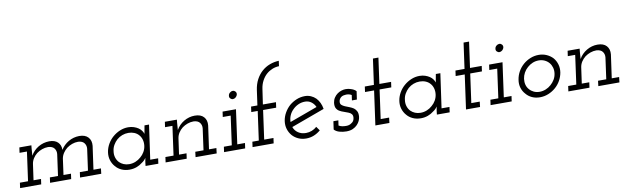

<svg xmlns="http://www.w3.org/2000/svg" viewBox="-45 -1268 5841 1792"><g transform="rotate(-10 2875.0 -371.5)"><path d="M610 -50 603 0H804L810 -50H739L770 -271Q775 -321 747 -352Q719 -383 662 -383Q607 -382 561 -355.5Q515 -329 486 -283Q487 -328 459 -355.5Q431 -383 378 -383Q321 -382 274 -354Q227 -326 200 -278Q202 -297 202.5 -312Q203 -327 205 -346L208 -375H94L87 -325H157L119 -50H42L35 0H235L242 -50H171L192 -199Q196 -228 211.5 -252.5Q227 -277 250 -295Q273 -312 301 -322Q329 -332 358 -332Q399 -330 416.5 -307Q434 -284 431 -253L403 -50H326L319 0H519L526 -50H455L476 -202Q481 -230 497 -254Q513 -278 535 -295Q558 -312 585.5 -322Q613 -332 643 -332Q683 -330 700.5 -307Q718 -284 715 -253L687 -50Z M901 -187Q895 -147 906 -111.5Q917 -76 940 -50Q962 -23 996 -7.5Q1030 8 1072 8Q1108 8 1139 -3.5Q1170 -15 1192 -33Q1208 -43 1218.5 -54Q1229 -65 1235 -75Q1233 -65 1231.5 -55.5Q1230 -46 1228 -35L1224 0H1345L1352 -50H1277L1323 -375H1280Q1277 -355 1273 -336Q1269 -317 1266 -297Q1262 -311 1251 -327Q1240 -343 1221 -356Q1203 -368 1179 -376Q1155 -384 1126 -384Q1085 -384 1047 -368Q1009 -352 978 -325Q948 -299 927.5 -263Q907 -227 901 -187ZM954 -188Q957 -218 972 -244.5Q987 -271 1009 -291Q1032 -311 1060 -321.5Q1088 -332 1119 -332Q1149 -332 1174.5 -321.5Q1200 -311 1217 -291Q1234 -272 1241.5 -245Q1249 -218 1245 -187Q1241 -157 1226 -131Q1211 -105 1188 -86Q1166 -66 1137.5 -54.5Q1109 -43 1078 -43Q1049 -43 1025.5 -53Q1002 -63 985 -80Q966 -100 957.5 -128Q949 -156 954 -188Z M1704 -50 1698 0H1898L1904 -50H1834L1865 -271Q1870 -321 1842 -352Q1814 -383 1757 -383Q1702 -383 1654 -354.5Q1606 -326 1579 -278Q1581 -297 1581.5 -312Q1582 -327 1584 -346L1587 -375H1473L1466 -325H1536L1498 -50H1421L1414 0H1614L1621 -50H1550L1571 -199Q1575 -228 1590.5 -252.5Q1606 -277 1629 -295Q1652 -312 1680 -322Q1708 -332 1737 -332Q1778 -330 1795.5 -307Q1813 -284 1810 -253L1782 -50Z M1975 -50 1968 0H2168L2175 -50H2102L2147 -375H2020L2013 -325H2088L2050 -50ZM2104 -511Q2101 -495 2111.5 -484Q2122 -473 2136 -473Q2150 -473 2163 -484Q2176 -495 2179 -511Q2181 -527 2171 -538Q2161 -549 2147 -549Q2132 -549 2119 -538Q2106 -527 2104 -511Z M2245 -50 2238 0H2438L2445 -50H2357L2395 -324H2519L2526 -375H2402L2423 -518Q2429 -561 2447.5 -595.5Q2466 -630 2492 -653Q2517 -675 2548 -687.5Q2579 -700 2612 -701L2619 -751Q2574 -749 2532.5 -733.5Q2491 -718 2457 -688Q2424 -659 2401 -616Q2378 -573 2370 -517L2350 -375H2290L2283 -324H2344L2306 -50Z M2793 -333Q2827 -333 2852.5 -314Q2878 -295 2891 -265Q2825 -241 2760 -217Q2695 -193 2628 -169Q2628 -201 2640.5 -230.5Q2653 -260 2676 -282Q2698 -305 2728.5 -319Q2759 -333 2793 -333ZM2953 -236Q2948 -268 2935.5 -294.5Q2923 -321 2904 -341Q2884 -361 2857.5 -372.5Q2831 -384 2801 -384Q2759 -384 2721.5 -368.5Q2684 -353 2653 -327Q2623 -300 2602.5 -264Q2582 -228 2576 -188Q2570 -147 2581 -111.5Q2592 -76 2615 -49Q2638 -23 2671.5 -7.5Q2705 8 2746 8Q2785 8 2819.5 -6Q2854 -20 2883 -45Q2876 -55 2869.5 -64Q2863 -73 2856 -83Q2835 -64 2808.5 -53.5Q2782 -43 2753 -43Q2710 -43 2679 -64Q2648 -85 2636 -120Q2716 -149 2794.5 -178Q2873 -207 2953 -236Z M3012 -30Q3030 -10 3061.5 -1Q3093 8 3127 8Q3163 8 3188.5 -3.5Q3214 -15 3231 -33Q3247 -50 3255.5 -68.5Q3264 -87 3266 -106Q3269 -138 3259.5 -157.5Q3250 -177 3233 -190Q3215 -202 3193.5 -210Q3172 -218 3153 -226Q3134 -234 3122 -245Q3110 -256 3112 -276Q3113 -290 3120 -301Q3127 -312 3137 -319Q3146 -325 3159 -328Q3172 -331 3183 -331Q3197 -331 3210 -328Q3223 -325 3234 -318L3227 -268H3274L3285 -345Q3276 -356 3261.5 -363.5Q3247 -371 3232 -375Q3217 -380 3204 -381Q3191 -382 3185 -382Q3168 -382 3147 -375.5Q3126 -369 3108 -356Q3090 -343 3076.5 -323Q3063 -303 3059 -276Q3055 -242 3065.5 -223Q3076 -204 3094 -194Q3113 -183 3135.5 -176Q3158 -169 3176 -161Q3195 -154 3205.5 -140.5Q3216 -127 3213 -104Q3211 -88 3204 -77Q3197 -66 3185 -59Q3173 -50 3160.5 -46.5Q3148 -43 3133 -43Q3112 -43 3095 -46.5Q3078 -50 3063 -59L3070 -107H3023Z M3488 -619 3454 -375H3368L3361 -324H3447L3402 0H3535L3541 -50H3461L3499 -324H3610L3617 -375H3506L3540 -619Z M3662 -187Q3656 -147 3667 -111.5Q3678 -76 3701 -50Q3723 -23 3757 -7.5Q3791 8 3833 8Q3869 8 3900 -3.5Q3931 -15 3953 -33Q3969 -43 3979.5 -54Q3990 -65 3996 -75Q3994 -65 3992.5 -55.5Q3991 -46 3989 -35L3985 0H4106L4113 -50H4038L4084 -375H4041Q4038 -355 4034 -336Q4030 -317 4027 -297Q4023 -311 4012 -327Q4001 -343 3982 -356Q3964 -368 3940 -376Q3916 -384 3887 -384Q3846 -384 3808 -368Q3770 -352 3739 -325Q3709 -299 3688.5 -263Q3668 -227 3662 -187ZM3715 -188Q3718 -218 3733 -244.5Q3748 -271 3770 -291Q3793 -311 3821 -321.5Q3849 -332 3880 -332Q3910 -332 3935.5 -321.5Q3961 -311 3978 -291Q3995 -272 4002.5 -245Q4010 -218 4006 -187Q4002 -157 3987 -131Q3972 -105 3949 -86Q3927 -66 3898.5 -54.5Q3870 -43 3839 -43Q3810 -43 3786.5 -53Q3763 -63 3746 -80Q3727 -100 3718.5 -128Q3710 -156 3715 -188Z M4347 -619 4313 -375H4227L4220 -324H4306L4261 0H4394L4400 -50H4320L4358 -324H4469L4476 -375H4365L4399 -619Z M4501 -50 4494 0H4694L4701 -50H4628L4673 -375H4546L4539 -325H4614L4576 -50ZM4630 -511Q4627 -495 4637.5 -484Q4648 -473 4662 -473Q4676 -473 4689 -484Q4702 -495 4705 -511Q4707 -527 4697 -538Q4687 -549 4673 -549Q4658 -549 4645 -538Q4632 -527 4630 -511Z M4792 -188Q4785 -147 4796 -111.5Q4807 -76 4831 -50Q4853 -23 4886.5 -7.5Q4920 8 4962 8Q5003 8 5041.5 -7.5Q5080 -23 5111 -50Q5141 -76 5161 -111.5Q5181 -147 5188 -188Q5194 -228 5183.5 -264Q5173 -300 5150 -327Q5126 -353 5091.5 -368.5Q5057 -384 5017 -384Q4975 -384 4937 -368.5Q4899 -353 4869 -327Q4838 -300 4818 -264Q4798 -228 4792 -188ZM4844 -188Q4848 -217 4862.5 -243.5Q4877 -270 4900 -290Q4922 -310 4949.5 -321.5Q4977 -333 5008 -333Q5038 -333 5063 -321.5Q5088 -310 5105 -290Q5122 -270 5129.5 -243.5Q5137 -217 5133 -188Q5129 -157 5113.5 -131Q5098 -105 5076 -86Q5054 -66 5025.5 -54.5Q4997 -43 4967 -43Q4937 -43 4912.5 -54.5Q4888 -66 4871 -86Q4854 -105 4847 -131Q4840 -157 4844 -188Z M5521 -50 5515 0H5715L5721 -50H5651L5682 -271Q5687 -321 5659 -352Q5631 -383 5574 -383Q5519 -383 5471 -354.5Q5423 -326 5396 -278Q5398 -297 5398.5 -312Q5399 -327 5401 -346L5404 -375H5290L5283 -325H5353L5315 -50H5238L5231 0H5431L5438 -50H5367L5388 -199Q5392 -228 5407.5 -252.5Q5423 -277 5446 -295Q5469 -312 5497 -322Q5525 -332 5554 -332Q5595 -330 5612.5 -307Q5630 -284 5627 -253L5599 -50Z"/></g></svg>

Font: Josefin Slab Thin Medium
Style: Italic
Weight: 500
Italic angle: -12°
Version: Version 2.000